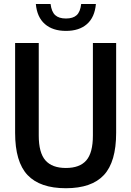

<svg xmlns="http://www.w3.org/2000/svg" viewBox="-20 -962 677 991"><path d="M320 9.5Q186.5 9.5 122.2 -58.5Q58 -126.5 58 -276.5V-740H180V-262.5Q180 -173.5 214.5 -134.2Q249 -95 320 -95Q391.5 -95 425.5 -134.2Q459.5 -173.5 459.5 -262.5V-740H579.5V-276.5Q579.5 -126.5 516.2 -58.5Q453 9.5 320 9.5ZM320.5 -802.5Q252 -802.5 211.5 -838Q171 -873.5 165 -941.5H241Q246 -901 265 -883.8Q284 -866.5 320.5 -866.5Q357 -866.5 375.8 -883.8Q394.5 -901 399 -941.5H475Q469 -873 429 -837.8Q389 -802.5 320.5 -802.5Z"/></svg>

Font: Encode Sans Cnd SmBold
Style: Regular
Weight: 600
Width: 3
Designer: Multiple Designers
Foundry: Impallari Type
Version: Version 3.002; ttfautohint (v1.8.3) -l 8 -r 50 -G 200 -x 14 